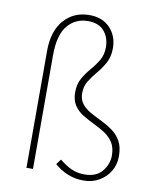

<svg xmlns="http://www.w3.org/2000/svg" viewBox="-84 -796 697 871"><g transform="rotate(10 265.0 -360.0)"><path d="M360 12Q321 12 287 -2Q253 -16 226 -40L244 -64Q273 -40 300 -28Q327 -16 360 -16Q414 -16 441 -49Q468 -82 468 -122Q468 -159 452.5 -182.5Q437 -206 412.5 -221.5Q388 -237 361 -250Q334 -263 309.5 -278Q285 -293 269.5 -316.5Q254 -340 254 -376Q254 -414 269.5 -441Q285 -468 305 -491Q325 -514 340.5 -540Q356 -566 356 -600Q356 -645 331 -674.5Q306 -704 256 -704Q198 -704 162 -660.5Q126 -617 126 -524V0H96V-538Q96 -630 141 -681Q186 -732 258 -732Q318 -732 353 -695Q388 -658 388 -602Q388 -563 372.5 -534.5Q357 -506 337 -482.5Q317 -459 301.5 -434.5Q286 -410 286 -378Q286 -348 301.5 -328.5Q317 -309 341.5 -295.5Q366 -282 393 -269Q420 -256 444.5 -238.5Q469 -221 484.5 -194Q500 -167 500 -124Q500 -85 481.5 -54.5Q463 -24 431.5 -6Q400 12 360 12Z"/></g></svg>

Font: Assistant ExtraLight
Style: Regular
Weight: 200
Designer: Hebrew By Ben Nathan, Latin by Paul Hunt
Version: Version 3.000